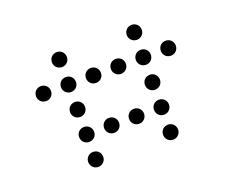

<svg xmlns="http://www.w3.org/2000/svg" viewBox="-83 -611 866 723"><g transform="rotate(-20 350.0 -250.0)"><path d="M200 -420C217 -420 230 -433 230 -450C230 -467 217 -480 200 -480C183 -480 170 -467 170 -450C170 -433 183 -420 200 -420ZM500 -420C517 -420 530 -433 530 -450C530 -467 517 -480 500 -480C483 -480 470 -467 470 -450C470 -433 483 -420 500 -420ZM100 -320C117 -320 130 -333 130 -350C130 -367 117 -380 100 -380C83 -380 70 -367 70 -350C70 -333 83 -320 100 -320ZM200 -320C217 -320 230 -333 230 -350C230 -367 217 -380 200 -380C183 -380 170 -367 170 -350C170 -333 183 -320 200 -320ZM300 -320C317 -320 330 -333 330 -350C330 -367 317 -380 300 -380C283 -380 270 -367 270 -350C270 -333 283 -320 300 -320ZM400 -320C417 -320 430 -333 430 -350C430 -367 417 -380 400 -380C383 -380 370 -367 370 -350C370 -333 383 -320 400 -320ZM500 -320C517 -320 530 -333 530 -350C530 -367 517 -380 500 -380C483 -380 470 -367 470 -350C470 -333 483 -320 500 -320ZM600 -320C617 -320 630 -333 630 -350C630 -367 617 -380 600 -380C583 -380 570 -367 570 -350C570 -333 583 -320 600 -320ZM200 -220C217 -220 230 -233 230 -250C230 -267 217 -280 200 -280C183 -280 170 -267 170 -250C170 -233 183 -220 200 -220ZM500 -220C517 -220 530 -233 530 -250C530 -267 517 -280 500 -280C483 -280 470 -267 470 -250C470 -233 483 -220 500 -220ZM200 -120C217 -120 230 -133 230 -150C230 -167 217 -180 200 -180C183 -180 170 -167 170 -150C170 -133 183 -120 200 -120ZM300 -120C317 -120 330 -133 330 -150C330 -167 317 -180 300 -180C283 -180 270 -167 270 -150C270 -133 283 -120 300 -120ZM400 -120C417 -120 430 -133 430 -150C430 -167 417 -180 400 -180C383 -180 370 -167 370 -150C370 -133 383 -120 400 -120ZM500 -120C517 -120 530 -133 530 -150C530 -167 517 -180 500 -180C483 -180 470 -167 470 -150C470 -133 483 -120 500 -120ZM200 -20C217 -20 230 -33 230 -50C230 -67 217 -80 200 -80C183 -80 170 -67 170 -50C170 -33 183 -20 200 -20ZM500 -20C517 -20 530 -33 530 -50C530 -67 517 -80 500 -80C483 -80 470 -67 470 -50C470 -33 483 -20 500 -20Z"/></g></svg>

Font: TINY 5x3 60
Style: Regular
Weight: 150
Designer: Jack Halten Fahnestock
Foundry: Velvetyne Type Foundry
Version: Version 1.002;hotconv 1.0.109;makeotfexe 2.5.65596